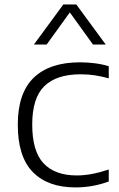

<svg xmlns="http://www.w3.org/2000/svg" viewBox="-20 -828 532 858"><path d="M317 9.5Q194 9.5 126.8 -59Q59.5 -127.5 59.5 -270.5Q59.5 -412.5 131 -481Q202.5 -549.5 337.5 -549.5Q370.5 -549.5 404 -545.2Q437.5 -541 466 -532V-478Q435.5 -486.5 405.2 -491.2Q375 -496 340.5 -496Q232.5 -496 178.2 -443Q124 -390 124 -272Q124 -151.5 175 -97.8Q226 -44 323 -44Q354 -44 388.8 -50.2Q423.5 -56.5 466 -70.5V-17Q394.5 9.5 317 9.5ZM131.5 -629 263 -808H321L452.5 -629H395.5L292 -772.5L188.5 -629Z"/></svg>

Font: Encode Sans Expanded Expanded Light
Style: Regular
Weight: 300
Width: 7
Designer: Multiple Designers
Foundry: Impallari Type
Version: Version 3.000; ttfautohint (v1.8.3) -l 8 -r 50 -G 200 -x 14 